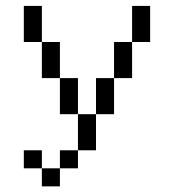

<svg xmlns="http://www.w3.org/2000/svg" viewBox="-20 -458 602 665"><path d="M437.5 -437.5V-312.5H500V-437.5ZM62.5 125H125V62.5H62.5ZM62.5 -312.5H125V-437.5H62.5ZM125 187.5H187.5V125H125ZM125 -187.5H187.5V-312.5H125ZM187.5 125H250V62.5H187.5ZM187.5 -62.5H250V-187.5H187.5ZM250 62.5H312.5V-62.5H250ZM312.5 -62.5H375V-187.5H312.5ZM375 -187.5H437.5V-312.5H375Z"/></svg>

Font: ChillMoonMono
Style: Regular
Weight: 400
Designer: Warren2060
Foundry: ChillType
Version: Version 1.000;Glyphs 3.1.1 (3135)